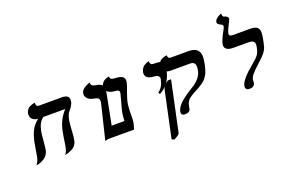

<svg xmlns="http://www.w3.org/2000/svg" viewBox="-116 -1168 2715 1807"><g transform="rotate(-20 1241.5 -264.5)"><path d="M500 -295.9Q494.1 -267.6 490.2 -195.8Q486.8 -124.5 478 -86.9Q471.7 -64.5 456.5 -47.1Q441.4 -29.8 424.1 -21Q406.7 -12.2 390.1 -6.6Q373.5 -1 362.8 0.5L352.1 2Q373.5 -21 379.9 -59.1Q385.7 -84 390.1 -118.2Q397 -170.9 408.2 -224.1Q430.7 -328.6 501 -403.8H282.2Q234.9 -371.6 217.8 -291Q212.4 -268.6 206.1 -189.9Q200.2 -121.6 194.8 -95.2Q188 -70.8 172.4 -51.8Q156.7 -32.7 138.9 -23.2Q121.1 -13.7 104.5 -7.3Q87.9 -1 77.1 0.5L65.9 2Q87.9 -24.9 98.1 -71.8Q99.1 -77.6 101.8 -93.8Q104.5 -109.9 106 -119.1Q118.7 -192.9 123 -215.8Q137.7 -280.8 159.2 -322.5Q180.7 -364.3 229 -404.8Q187.5 -408.2 169.7 -431.4Q151.9 -454.6 158.2 -488.8Q162.6 -506.8 173.6 -520.5Q184.6 -534.2 197.5 -540.8Q210.4 -547.4 222.7 -551.5Q234.9 -555.7 243.2 -556.6L251 -557.1Q251 -518.1 274.9 -518.1H508.8Q590.8 -518.1 576.2 -448.2Q568.4 -414.1 538.1 -379.9Q529.3 -370.1 524.2 -363Q519 -356 512.2 -338.6Q505.4 -321.3 500 -295.9Z M752.4 7.8 835.4 -334Q839.4 -349.1 839.4 -360.8Q839.4 -381.8 826.7 -390.9Q814 -399.9 786.6 -403.8Q747.1 -409.7 725.3 -433.8Q703.6 -458 710.4 -488.8Q714.4 -503.4 725.3 -515.9Q736.3 -528.3 749.3 -535.9Q762.2 -543.5 774.4 -549.1Q786.6 -554.7 794.9 -556.6L802.7 -559.1Q802.2 -546.9 805.7 -538.6Q809.1 -530.3 816.4 -526.1Q823.7 -522 828.9 -520.3Q834 -518.6 842.3 -517.1Q863.8 -513.2 875 -510Q886.2 -506.8 898.7 -499.8Q911.1 -492.7 916.3 -481Q921.4 -469.2 921.4 -451.2Q921.4 -430.7 915.5 -400.9L847.7 -54.2Q841.8 -32.7 817.9 -17.1Q793.9 -1.5 773.4 2.9Z M1075.2 -270Q1064.9 -224.6 1064.9 -141.1Q1064.9 -85.9 1061 -64.9Q1052.7 -24.4 1043 0H765.1L823.2 -106.9H985.4Q986.8 -140.1 993.2 -183.1Q993.2 -191.4 997.1 -205.1Q999 -218.3 1019 -286.1Q1038.1 -355.5 1040 -366.2Q1043 -382.3 1036.1 -390.6Q1029.3 -398.9 1015.1 -399.9Q958.5 -402.8 928.5 -424.1Q898.4 -445.3 905.3 -477.1Q909.7 -497.1 920.4 -512Q931.2 -526.9 943.1 -533.9Q955.1 -541 966.3 -545.2Q977.5 -549.3 984.9 -549.8L992.2 -550.8Q991.7 -539.6 995.6 -532.2Q999.5 -524.9 1007.8 -521.7Q1016.1 -518.6 1022.5 -517.6Q1028.8 -516.6 1040 -516.1Q1050.8 -515.6 1059.1 -514.9Q1067.4 -514.2 1077.1 -512.5Q1086.9 -510.7 1094 -508.3Q1101.1 -505.9 1108.9 -502Q1116.7 -498 1120.6 -492.7Q1124.5 -487.3 1128.4 -480Q1132.3 -472.7 1132.1 -463.1Q1131.8 -453.6 1130.4 -441.9Q1125 -414.1 1101.1 -354Q1080.1 -292.5 1075.2 -270Z M1386.2 -231.9 1376 -249Q1425.3 -281.2 1441.9 -358.9Q1446.3 -379.9 1432.6 -392.1Q1418.9 -404.3 1390.1 -405.8Q1343.3 -407.2 1322 -427.2Q1300.8 -447.3 1308.1 -481.9Q1312.5 -500.5 1322.8 -515.4Q1333 -530.3 1345 -537.8Q1356.9 -545.4 1368.2 -550.3Q1379.4 -555.2 1386.7 -556.6L1394 -558.1Q1393.1 -546.9 1395.8 -539.1Q1398.4 -531.2 1402.1 -527.3Q1405.8 -523.4 1413.3 -521.5Q1420.9 -519.5 1425.8 -519.3Q1430.7 -519 1439.9 -519Q1487.3 -519 1506.6 -507.3Q1525.9 -495.6 1525.9 -462.9Q1525.9 -442.4 1518.1 -405.8Q1514.2 -386.7 1506.3 -366.5Q1498.5 -346.2 1483.9 -320.3Q1469.2 -294.4 1443.8 -270.8Q1418.5 -247.1 1386.2 -231.9Z M1368.7 217.8 1343.8 207 1441.4 -251Q1450.2 -292 1500.5 -326.2H1532.7L1425.8 175.8Q1422.4 189.5 1368.7 217.8ZM1607.4 -41Q1603.5 -25.4 1603.5 -23.9L1600.6 -6.8Q1593.8 28.8 1546.4 28.8Q1523.4 28.8 1515.1 18.6Q1506.8 8.3 1510.7 -14.2Q1516.1 -39.1 1536.9 -65.4Q1557.6 -91.8 1588.4 -115.2Q1619.1 -138.7 1640.1 -152.8Q1661.1 -167 1685.5 -181.6Q1689.5 -184.1 1691.4 -185.1Q1699.7 -189.5 1712.2 -198.2Q1724.6 -207 1742.9 -222.9Q1761.2 -238.8 1776.4 -261.7Q1791.5 -284.7 1796.4 -309.1Q1802.7 -337.4 1802.7 -352.1Q1802.7 -403.8 1752.4 -403.8H1553.7Q1513.2 -403.8 1491.9 -426.8Q1470.7 -449.7 1477.5 -482.9Q1481.9 -501.5 1492.9 -515.6Q1503.9 -529.8 1516.8 -536.4Q1529.8 -543 1542.2 -546.9Q1554.7 -550.8 1562.5 -551.3L1570.8 -551.8Q1572.3 -519 1596.7 -519H1778.8Q1887.7 -519 1887.7 -421.9Q1887.7 -397 1876.5 -339.8Q1872.1 -319.3 1866.5 -302Q1860.8 -284.7 1855.5 -271.2Q1850.1 -257.8 1841.3 -244.9Q1832.5 -231.9 1826.7 -223.4Q1820.8 -214.8 1808.6 -204.6Q1796.4 -194.3 1789.8 -189Q1783.2 -183.6 1767.6 -174.1Q1752 -164.6 1744.4 -160.4Q1736.8 -156.2 1717.8 -146Q1694.8 -133.8 1683.6 -127.4Q1672.4 -121.1 1656.5 -110.1Q1640.6 -99.1 1632.6 -90.3Q1624.5 -81.5 1617.4 -68.6Q1610.4 -55.7 1607.4 -41Z M2187 -548.8Q2183.1 -530.3 2193.6 -524.2Q2204.1 -518.1 2228 -518.1H2394Q2442.4 -518.1 2462.9 -501.2Q2483.4 -484.4 2483.4 -449.2Q2483.4 -419.4 2470.2 -356.9Q2463.4 -325.2 2457.3 -306.4Q2451.2 -287.6 2435.8 -266.4Q2420.4 -245.1 2404.3 -229.2Q2388.2 -213.4 2351.1 -179.2Q2306.6 -138.7 2284.2 -112.8Q2261.7 -86.9 2256.3 -64Q2254.4 -56.2 2254.4 -43.9Q2254.4 -32.7 2253.4 -27.8Q2246.1 11.2 2198.2 11.2Q2150.9 11.2 2160.2 -35.2Q2173.3 -93.8 2309.1 -205.1Q2351.6 -239.7 2367.2 -262.2Q2382.8 -284.7 2393.1 -330.1Q2397 -352.5 2397 -359.9Q2397 -381.3 2382.8 -392.6Q2368.7 -403.8 2333 -403.8H2184.1Q2138.7 -403.8 2116.7 -421.4Q2094.7 -439 2102.1 -474.1Q2112.3 -517.1 2152.3 -588.9Q2162.1 -604.5 2168 -624Q2169.4 -630.9 2166 -636.5Q2162.6 -642.1 2160.9 -643.1Q2159.2 -644 2152.3 -647.9H2153.3Q2138.2 -652.8 2126.5 -663.1Q2114.7 -673.3 2117.2 -688Q2127 -725.1 2188 -747.1Q2186.5 -734.4 2188.7 -725.8Q2190.9 -717.3 2193.4 -715.1Q2195.8 -712.9 2198.2 -711.9Q2217.8 -707.5 2230.5 -697.5Q2243.2 -687.5 2241.2 -670.9Q2239.3 -665 2202.1 -590.8Q2193.4 -573.2 2187 -548.8Z"/></g></svg>

Font: Linear Smooth
Style: Bold Italic
Weight: 700
Designer: Philipp H. Poll, Flanker
Foundry: Philipp H. Poll, reworked by Flanker
Version: Version 1.061 | FøM Fix